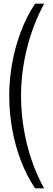

<svg xmlns="http://www.w3.org/2000/svg" viewBox="-20 -820 289 1040"><path d="M30 -302Q30 -387 45.5 -475Q61 -563 92 -646Q123 -729 170 -800H219Q157 -684 125.5 -556Q94 -428 94 -300Q94 -215 108 -127.5Q122 -40 150 43.5Q178 127 219 200H170Q125 133 93.5 51Q62 -31 46 -121Q30 -211 30 -302Z"/></svg>

Font: Big Shoulders Text Light
Style: Regular
Weight: 300
Designer: Patric King
Foundry: XO Type Co
Version: Version 1.000; ttfautohint (v1.8.2)